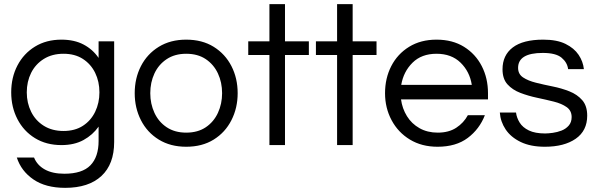

<svg xmlns="http://www.w3.org/2000/svg" viewBox="-20 -699 2880 925"><path d="M294 206Q200 206 141 165.5Q82 125 61 60H144Q159 97 196 117.5Q233 138 290 138Q376 138 415.5 97.5Q455 57 455 -20V-89Q427 -49 382.5 -24.5Q338 0 276 0Q203 0 148.5 -33.5Q94 -67 64 -125Q34 -183 34 -254Q34 -326 64 -383.5Q94 -441 148.5 -474.5Q203 -508 276 -508Q338 -508 382.5 -484.5Q427 -461 455 -420V-500H530V-15Q530 92 468.5 149Q407 206 294 206ZM286 -68Q341 -68 379.5 -93Q418 -118 438.5 -160.5Q459 -203 459 -254Q459 -306 438.5 -348Q418 -390 379.5 -415Q341 -440 286 -440Q231 -440 191 -415Q151 -390 130 -348Q109 -306 109 -254Q109 -203 130 -160.5Q151 -118 191 -93Q231 -68 286 -68Z M877 8Q801 8 745 -26.5Q689 -61 659 -120Q629 -179 629 -250Q629 -322 659 -380.5Q689 -439 745 -473.5Q801 -508 877 -508Q954 -508 1009.5 -473.5Q1065 -439 1095 -380.5Q1125 -322 1125 -250Q1125 -179 1095 -120Q1065 -61 1009.5 -26.5Q954 8 877 8ZM877 -60Q933 -60 971.5 -86Q1010 -112 1030 -155.5Q1050 -199 1050 -250Q1050 -302 1030 -345Q1010 -388 971.5 -414Q933 -440 877 -440Q822 -440 783 -414Q744 -388 724 -345Q704 -302 704 -250Q704 -199 724 -155.5Q744 -112 783 -86Q822 -60 877 -60Z M1278 0V-434H1176V-500H1278V-679H1353V-500H1468V-434H1353V0Z M1604 0V-434H1502V-500H1604V-679H1679V-500H1794V-434H1679V0Z M2088 8Q2012 8 1955 -26.5Q1898 -61 1866.5 -120Q1835 -179 1835 -250Q1835 -322 1865 -380.5Q1895 -439 1951 -473.5Q2007 -508 2083 -508Q2160 -508 2215.5 -473.5Q2271 -439 2301 -380.5Q2331 -322 2331 -250V-220H1912Q1918 -176 1940.5 -139.5Q1963 -103 2001 -81.5Q2039 -60 2089 -60Q2142 -60 2178 -83.5Q2214 -107 2234 -144H2316Q2290 -77 2233.5 -34.5Q2177 8 2088 8ZM1913 -290H2253Q2243 -354 2199 -397Q2155 -440 2083 -440Q2011 -440 1967.5 -397Q1924 -354 1913 -290Z M2605 8Q2536 8 2488.5 -15Q2441 -38 2416 -75.5Q2391 -113 2388 -157H2466Q2469 -132 2483.5 -108.5Q2498 -85 2528 -70.5Q2558 -56 2606 -56Q2621 -56 2643 -59Q2665 -62 2685.5 -70Q2706 -78 2720 -94Q2734 -110 2734 -135Q2734 -166 2710 -183Q2686 -200 2648 -209.5Q2610 -219 2567.5 -228Q2525 -237 2487 -251.5Q2449 -266 2425 -292.5Q2401 -319 2401 -365Q2401 -433 2450.5 -470.5Q2500 -508 2597 -508Q2663 -508 2704.5 -487.5Q2746 -467 2767.5 -435Q2789 -403 2793 -366H2717Q2713 -398 2685.5 -421Q2658 -444 2595 -444Q2476 -444 2476 -372Q2476 -342 2500 -326Q2524 -310 2562 -300.5Q2600 -291 2642.5 -282.5Q2685 -274 2723 -259Q2761 -244 2785 -216.5Q2809 -189 2809 -142Q2809 -69 2753.5 -30.5Q2698 8 2605 8Z"/></svg>

Font: Questrial
Style: Regular
Weight: 400
Designer: Joe Prince, Laura Meseguer
Foundry: Joe Prince, Laura Meseguer
Version: Version 2.000; ttfautohint (v1.8.3)